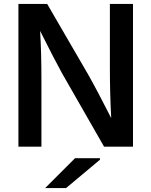

<svg xmlns="http://www.w3.org/2000/svg" viewBox="-20 -750 774 982"><path d="M660.2 -730V0H512.2L296.9 -376Q260.7 -441.4 185.1 -591.8Q191.9 -484.9 191.9 -335.9V0H74.2V-730H221.2L430.2 -370.1Q479 -283.7 548.8 -146Q542 -270.5 542 -404.8V-730ZM210.9 211.9 363.8 59.1H491.2V66.9L317.9 211.9Z"/></svg>

Font: Nacelle SemiBold
Style: Regular
Weight: 600
Designer: Sora Sagano
Foundry: Sora Sagano
Version: Version 1.000;FEAKit 1.0